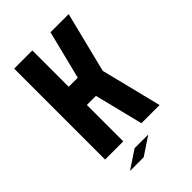

<svg xmlns="http://www.w3.org/2000/svg" viewBox="-246 -812 1058 1058"><g transform="rotate(-45 283.0 -283.0)"><path d="M407.2 -354.5 495.6 0H354L283.2 -283.7H212.4V0H70.8V-708.5H212.4V-425.3H283.2L354 -708.5H495.6ZM336.4 70.8 230 141.6H123.5L230 70.8Z"/></g></svg>

Font: Blazma
Style: Regular
Weight: 400
Designer: GGBotNet
Version: 1.00